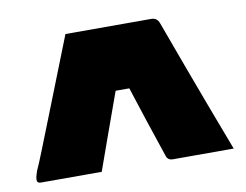

<svg xmlns="http://www.w3.org/2000/svg" viewBox="-54 -822 708 553"><g transform="rotate(-10 300.0 -545.5)"><path d="M168 -750H419Q436 -750 442 -733Q468 -662 491 -599.5Q514 -537 537.5 -474.5Q561 -412 588 -341H410Q395 -341 391 -355Q371 -414 355.5 -461Q340 -508 322 -564H282Q258 -497 240 -447.5Q222 -398 202 -341H24Q13 -341 13 -351Q13 -354 14 -359Q15 -364 19 -376Q27 -393 43 -433.5Q59 -474 80 -527Q101 -580 124 -638.5Q147 -697 168 -750Z"/></g></svg>

Font: Recursive Mn Lnr St Blk
Style: Regular
Weight: 900
Monospace: yes
Version: Version 1.079;hotconv 1.0.112;makeotfexe 2.5.65598; ttfautoh